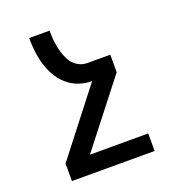

<svg xmlns="http://www.w3.org/2000/svg" viewBox="-133 -626 866 947"><g transform="rotate(-20 300.0 -152.5)"><path d="M517 215H83V123L345 -214Q310 -214 276 -226Q242 -238 215.5 -261.5Q189 -285 171.5 -316Q154 -347 144 -380.5Q134 -414 130 -449.5Q126 -485 126 -520H233Q233 -503 234 -486Q235 -469 237.5 -452Q240 -435 244 -418.5Q248 -402 254 -386Q260 -370 269 -355Q278 -340 291 -329Q304 -318 320 -312Q336 -306 353 -306H474V-214L211 123H517Z"/></g></svg>

Font: Iosevka Semibold Extended
Style: Regular
Weight: 600
Width: 7
Monospace: yes
Designer: Belleve Invis
Foundry: Belleve Invis
Version: Version 32.5.0; ttfautohint (v1.8.4)